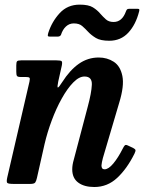

<svg xmlns="http://www.w3.org/2000/svg" viewBox="-20 -774 618 808"><path d="M69 -520H217.5Q236 -520 239.5 -516.2Q243 -512.5 240 -497.5L225 -430.5Q220 -406.5 223.5 -405.8Q227 -405 241.5 -428Q274 -479 311.8 -505.5Q349.5 -532 395.5 -532Q431 -532 458.8 -514Q486.5 -496 495 -454.2Q503.5 -412.5 481.5 -341L413 -109Q411 -102.5 409 -91.8Q407 -81 407 -77.5Q407 -61.5 420 -61.5Q436.5 -61.5 456.8 -85.8Q477 -110 496.5 -148.5Q501.5 -158.5 505.2 -162.2Q509 -166 517.5 -162L540 -151.5Q548.5 -147 550 -143Q551.5 -139 546 -127.5Q514.5 -64 473.2 -25.5Q432 13 377 13Q334 13 309 -5.8Q284 -24.5 284 -61.5Q284 -80 290.5 -102L349 -324Q365 -383 366.5 -417.5Q368 -452 335.5 -452Q312.5 -452 287.8 -426.5Q263 -401 239.8 -359.2Q216.5 -317.5 197.8 -267.2Q179 -217 167.5 -167.5L135.5 -25.5Q132.5 -12 128.2 -6Q124 0 107 0H37.5Q14.5 0 10.5 -4.5Q6.5 -9 10.5 -27L104 -430.5Q107 -444 103.8 -447Q100.5 -450 88 -450H66.5Q54 -450 51.2 -454.8Q48.5 -459.5 48.5 -473V-498.5Q48.5 -512.5 52 -516.2Q55.5 -520 69 -520ZM440 -602.5Q403 -602.5 383.5 -614.2Q364 -626 350.5 -640.5Q339 -653 326.2 -664.2Q313.5 -675.5 290.5 -675.5Q271.5 -675.5 257.5 -662.5Q243.5 -649.5 236.5 -627Q232.5 -620 223 -620H190Q181.5 -620 181.2 -623.8Q181 -627.5 183 -635Q198 -682.5 231 -718.5Q264 -754.5 315.5 -754.5Q352.5 -754.5 371 -743Q389.5 -731.5 402 -716.5Q412.5 -704.5 425 -693Q437.5 -681.5 458 -681.5Q494 -681.5 510 -726Q512 -731.5 514.5 -734.2Q517 -737 524 -737H558.5Q565 -737 566 -734.5Q567 -732 565.5 -726Q551.5 -670.5 520 -636.5Q488.5 -602.5 440 -602.5Z"/></svg>

Font: Besley* Narrow Semi
Style: Italic
Weight: 600
Width: 4
Italic angle: -13°
Designer: Owen Earl
Foundry: indestructible type*
Version: Version 3.000; ttfautohint (v1.8.3)